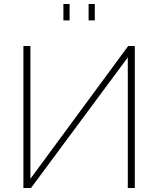

<svg xmlns="http://www.w3.org/2000/svg" viewBox="-20 -940 791 960"><path d="M297 -838V-920H328V-838ZM423 -838V-920H454V-838ZM97 0V-710H132V-46L621 -710H654V0H619V-653L135 0Z"/></svg>

Font: Raleway-v4020 ExtraLight
Style: Regular
Weight: 275
Designer: Matt McInerney, Pablo Impallari, Rodrigo Fuenzalida
Foundry: Matt McInerney, Pablo Impallari, Rodrigo Fuenzalida
Version: Version 4.020;PS 004.020;hotconv 1.0.88;makeotf.lib2.5.64775